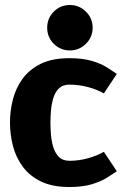

<svg xmlns="http://www.w3.org/2000/svg" viewBox="-20 -741 498 769"><path d="M257 8Q190 8 144.5 -14Q99 -36 71.5 -73Q44 -110 32 -156Q20 -202 20 -250Q20 -298 32 -344Q44 -390 71.5 -427Q99 -464 144.5 -486Q190 -508 258 -508Q311 -508 348 -497Q385 -486 408.5 -471Q432 -456 448 -445L396 -367Q370 -382 333.5 -392Q297 -402 258 -402Q231 -402 215.5 -386.5Q200 -371 193 -346.5Q186 -322 184 -296Q182 -270 182 -250Q182 -229 184 -203Q186 -177 193 -153Q200 -129 215.5 -113Q231 -97 258 -97Q297 -97 333.5 -107.5Q370 -118 396 -133L448 -55Q432 -44 408 -29Q384 -14 347.5 -3Q311 8 258 8H257ZM260 -539Q222 -539 195.5 -565.5Q169 -592 169 -630Q169 -668 195.5 -694.5Q222 -721 260 -721Q297 -721 324 -694.5Q351 -668 351 -630Q351 -592 324 -565.5Q297 -539 260 -539Z"/></svg>

Font: Epunda Sans ExtraBold
Style: Regular
Weight: 800
Designer: Simon Atzbach
Foundry: typofactur
Version: Version 2.204; ttfautohint (v1.8.4.7-5d5b)